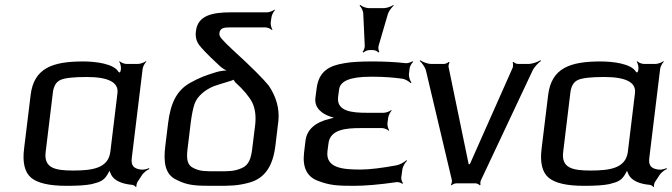

<svg xmlns="http://www.w3.org/2000/svg" viewBox="-20 -743 2722 778"><path d="M514 -103 558 -464C559 -473 567 -488 573 -493L571 -495C565 -490 549 -484 540 -484H492C483 -484 469 -490 465 -495L463 -493C467 -488 471 -473 470 -464L469 -457C469 -454 464 -448 465 -446L468 -447C468 -449 462 -450 460 -452C441 -485 367 -494 317 -494C194 -494 117 -468 104 -357L78 -144C70 -85 80 -45 106 -23C132 -1 180 10 250 10C294 10 328 8 352 3C389 -6 401 -13 415 -35C420 -43 426 -54 426 -61L422 -60C422 -54 427 -41 431 -34C443 -12 472 2 515 6C520 6 529 11 530 15L533 13C532 9 534 0 536 -4L557 -36C564 -45 577 -55 585 -58L584 -62C576 -58 561 -54 550 -56C522 -60 510 -72 514 -103ZM276 -52C203 -52 157 -62 165 -127L194 -366C197 -393 207 -411 225 -419C242 -427 278 -431 331 -431C420 -431 461 -409 456 -366L427 -127C418 -61 354 -52 276 -52Z M913 -632H1055C1064 -632 1078 -626 1082 -621L1084 -623C1080 -628 1076 -643 1077 -652L1080 -673C1081 -682 1089 -697 1094 -702L1092 -704C1087 -699 1071 -693 1062 -693H914C840 -693 781 -680 774 -617C771 -596 775 -578 786 -562C794 -551 819 -523 866 -480C877 -468 898 -455 911 -453L912 -457C899 -459 874 -456 857 -451C815 -438 789 -429 750 -407C695 -376 671 -324 661 -243L650 -153C641 -82 650 -35 696 -14C743 10 777 10 853 10C914 10 942 10 990 -3C1055 -21 1086 -72 1096 -153L1108 -253C1113 -302 1100 -350 1069 -396C1049 -421 1001 -470 923 -541C901 -561 887 -576 879 -585C871 -594 868 -601 869 -608C871 -630 888 -632 913 -632ZM1002 -140C997 -100 988 -74 960 -62C928 -48 907 -49 860 -49C813 -49 792 -48 764 -62C738 -74 735 -100 740 -140L753 -247C757 -278 762 -303 768 -321C780 -356 815 -381 847 -394C861 -399 884 -406 914 -415C918 -416 929 -420 929 -423L925 -424C925 -421 931 -413 933 -410C967 -379 990 -351 1002 -328C1014 -303 1018 -272 1014 -237L1002 -140Z M1307 -131 1311 -162C1318 -220 1385 -224 1443 -224H1528C1537 -224 1551 -218 1555 -213L1557 -215C1553 -220 1549 -235 1550 -244L1553 -266C1554 -275 1562 -290 1567 -295L1565 -297C1560 -292 1544 -286 1535 -286H1467C1408 -286 1343 -291 1350 -350L1354 -380C1358 -415 1400 -432 1480 -432H1496C1535 -432 1574 -429 1611 -424C1623 -422 1639 -412 1644 -406L1647 -409C1642 -415 1636 -431 1637 -443L1640 -467C1641 -475 1649 -488 1654 -492L1652 -495C1646 -491 1632 -486 1624 -487C1580 -492 1536 -494 1489 -494C1441 -494 1403 -492 1376 -487C1313 -477 1272 -454 1263 -385L1258 -346C1253 -305 1286 -281 1320 -270C1328 -268 1337 -264 1343 -264L1344 -268C1338 -268 1326 -264 1318 -262C1257 -248 1224 -218 1218 -174L1212 -124C1205 -63 1225 -26 1269 -10C1316 8 1347 10 1413 10C1460 10 1518 5 1587 -5C1595 -6 1606 -2 1610 2L1613 -1C1609 -5 1605 -17 1606 -24L1610 -53C1611 -67 1621 -84 1629 -91L1627 -94C1619 -86 1599 -75 1586 -73C1526 -62 1477 -56 1441 -56C1371 -56 1298 -61 1307 -131ZM1514 -557 1552 -687C1556 -699 1568 -714 1575 -720L1574 -723C1566 -717 1547 -710 1535 -710H1475C1463 -710 1446 -717 1440 -723L1437 -720C1444 -714 1452 -699 1452 -687L1458 -557C1458 -549 1454 -537 1449 -533L1453 -530C1457 -535 1469 -540 1476 -540H1492C1499 -540 1511 -535 1513 -530L1517 -533C1514 -537 1512 -549 1514 -557Z M2122 -484H2078C2072 -484 2063 -489 2061 -492L2057 -490C2060 -486 2059 -476 2058 -470L1884 -78H1879L1798 -470C1796 -476 1799 -486 1802 -490L1798 -492C1796 -489 1785 -484 1780 -484H1727C1712 -484 1692 -492 1683 -499L1681 -496C1689 -489 1702 -472 1706 -457L1811 -13C1812 -8 1810 2 1807 5L1810 8C1813 4 1823 0 1828 0H1908C1913 0 1922 5 1924 8L1927 6C1926 2 1926 -8 1929 -13L2138 -457C2145 -472 2162 -489 2172 -496L2170 -499C2159 -492 2137 -484 2122 -484Z M2611 -103 2655 -464C2656 -473 2664 -488 2670 -493L2668 -495C2662 -490 2646 -484 2637 -484H2589C2580 -484 2566 -490 2562 -495L2560 -493C2564 -488 2568 -473 2567 -464L2566 -457C2566 -454 2561 -448 2562 -446L2565 -447C2565 -449 2559 -450 2557 -452C2538 -485 2464 -494 2414 -494C2291 -494 2214 -468 2201 -357L2175 -144C2167 -85 2177 -45 2203 -23C2229 -1 2277 10 2347 10C2391 10 2425 8 2449 3C2486 -6 2498 -13 2512 -35C2517 -43 2523 -54 2523 -61L2519 -60C2519 -54 2524 -41 2528 -34C2540 -12 2569 2 2612 6C2617 6 2626 11 2627 15L2630 13C2629 9 2631 0 2633 -4L2654 -36C2661 -45 2674 -55 2682 -58L2681 -62C2673 -58 2658 -54 2647 -56C2619 -60 2607 -72 2611 -103ZM2373 -52C2300 -52 2254 -62 2262 -127L2291 -366C2294 -393 2304 -411 2322 -419C2339 -427 2375 -431 2428 -431C2517 -431 2558 -409 2553 -366L2524 -127C2515 -61 2451 -52 2373 -52Z"/></svg>

Font: Gamestation Storm Oblique 
Style: Italic
Weight: 400
Designer: Jonas Hecksher
Foundry: Jonas Hecksher, Playtypeª, e-types AS
Version: Version 1.003